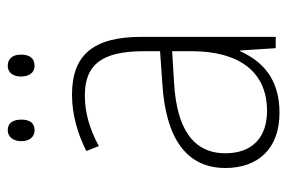

<svg xmlns="http://www.w3.org/2000/svg" viewBox="-146 -604 759 508"><g transform="rotate(-90 234.0 -349.5)"><path d="M115 -673C115 -653 125 -638 144 -638C164 -638 172 -652 172 -673C172 -694 164 -709 144 -709C125 -709 115 -693 115 -673ZM286 -674C286 -653 296 -638 314 -638C335 -638 344 -652 344 -674C344 -694 335 -709 314 -709C296 -709 286 -694 286 -674ZM238 -539C185 -539 134 -524 89 -501L102 -468C150 -494 193 -505 236 -505C316 -505 353 -462 353 -349V-306L267 -300C125 -291 44 -238 44 -133C44 -49 93 10 190 10C282 10 327 -37 353 -94H355L361 0H391V-355C391 -484 342 -539 238 -539ZM270 -269 353 -274V-219C352 -101 302 -23 195 -23C124 -23 83 -63 83 -133C83 -220 150 -262 270 -269Z"/></g></svg>

Font: Noto Sans SemiCondensed ExtraLight
Style: Regular
Weight: 200
Width: 4
Designer: Monotype Design Team
Foundry: Monotype Imaging Inc.
Version: Version 2.013